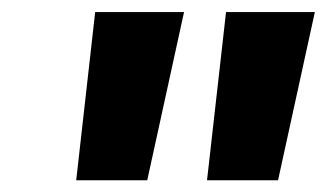

<svg xmlns="http://www.w3.org/2000/svg" viewBox="-20 -748 555 326"><path d="M109.4 -441.9 141.6 -727.5H292.5L230 -441.9ZM331.5 -441.9 363.8 -727.5H514.6L452.1 -441.9Z"/></svg>

Font: Inter Display ExtraBold
Style: Italic
Weight: 800
Italic angle: -9.39999°
Designer: Rasmus Andersson
Foundry: rsms
Version: Version 4.000;git-a52131595